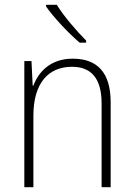

<svg xmlns="http://www.w3.org/2000/svg" viewBox="-20 -785 562 805"><path d="M218 -765H173V-758C205 -712 267 -646 314 -606H341V-615C300 -656 247 -718 218 -765ZM285 -539C193 -539 142 -485 120 -426H117L112 -529H82V0H120V-300C120 -438 184 -505 282 -505C361 -505 406 -458 406 -351V0H444V-356C444 -482 387 -539 285 -539Z"/></svg>

Font: Noto Sans SemiCondensed ExtraLight
Style: Regular
Weight: 200
Width: 4
Designer: Monotype Design Team
Foundry: Monotype Imaging Inc.
Version: Version 2.013